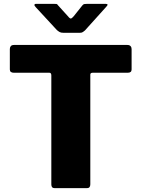

<svg xmlns="http://www.w3.org/2000/svg" viewBox="-20 -975 733 995"><path d="M31 -721Q31 -730 36 -736Q41 -742 53 -742H640Q651 -742 656.5 -736Q662 -730 662 -721V-615Q662 -598 642 -598H460Q448 -598 448 -588V-20Q448 0 431 0H263Q246 0 246 -19V-584Q246 -598 236 -598H52Q31 -598 31 -615ZM406 -946Q411 -953 417 -954Q423 -955 431 -955H528Q546 -955 529 -938L420 -817Q415 -813 409.5 -809Q404 -805 394 -805H309Q296 -805 289 -809Q282 -813 275 -819L165 -938Q158 -945 158.5 -950Q159 -955 167 -955H258Q267 -955 272 -954.5Q277 -954 282 -946L331 -892Q342 -878 347.5 -879Q353 -880 363 -892Z"/></svg>

Font: Libre Franklin ExtraBold
Style: Regular
Weight: 800
Designer: Pablo Impallari, Rodrigo Fuenzalida, Nhung Nguyen
Foundry: Impallari Type
Version: Version 3.000